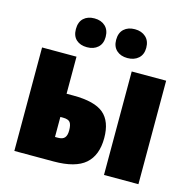

<svg xmlns="http://www.w3.org/2000/svg" viewBox="-111 -879 994 991"><g transform="rotate(15 386.5 -384.0)"><path d="M51 -553H235V-355H271Q385 -355 433.5 -314Q482 -273 482 -184Q482 -92 429.5 -46Q377 0 261 0H51ZM530 -553H714V0H530ZM251 -124Q276 -124 286.5 -136.5Q297 -149 297 -175Q297 -205 287.5 -218Q278 -231 249 -231H235V-124ZM274 -768Q310 -768 332 -747.5Q354 -727 354 -690Q354 -654 332 -634Q310 -614 274 -614Q238 -614 216.5 -633.5Q195 -653 195 -690Q195 -728 216.5 -748Q238 -768 274 -768ZM490 -768Q526 -768 548.5 -747.5Q571 -727 571 -690Q571 -654 548.5 -634Q526 -614 490 -614Q454 -614 432 -634Q410 -654 410 -690Q410 -728 432 -748Q454 -768 490 -768Z"/></g></svg>

Font: Noto Sans Display Black Narrow
Style: Regular
Weight: 900
Width: 4
Designer: Monotype Design team
Foundry: Monotype Imaging Inc.
Version: Version 1.000